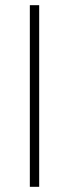

<svg xmlns="http://www.w3.org/2000/svg" viewBox="-20 -720 286 740"><path d="M95 0V-700H131V0Z"/></svg>

Font: TypoPRO Titillium Title
Style: Regular
Weight: 250
Designer: Campivisivi
Foundry: Accademia di Belle Arti di Urbino and students of MA course of Visual design
Version: 1.000